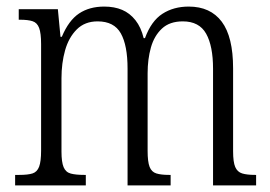

<svg xmlns="http://www.w3.org/2000/svg" viewBox="-20 -564 822 584"><path d="M26 0V-32H39Q65 -32 79 -36.5Q93 -41 99 -57Q105 -73 105 -106V-430Q105 -463 99 -479Q93 -495 79 -499.5Q65 -504 41 -504H37V-536H156L164 -452H168Q189 -502 220.5 -523Q252 -544 297 -544Q328 -544 351.5 -534Q375 -524 392 -502.5Q409 -481 417 -448H421Q440 -500 474 -522Q508 -544 554 -544Q620 -544 654.5 -498Q689 -452 689 -356V-104Q689 -71 695.5 -56Q702 -41 716.5 -36.5Q731 -32 756 -32H759V0H628V-355Q628 -424 607 -461.5Q586 -499 536 -499Q496 -499 472.5 -477Q449 -455 439 -419.5Q429 -384 429 -341V-105Q429 -72 435 -56.5Q441 -41 455.5 -36.5Q470 -32 494 -32H499V0H368V-355Q368 -426 347.5 -462.5Q327 -499 277 -499Q238 -499 213.5 -474.5Q189 -450 178 -411Q167 -372 167 -326V-103Q167 -71 173.5 -55.5Q180 -40 195.5 -36Q211 -32 236 -32H241V0Z"/></svg>

Font: Noto Serif Khmer Condensed Light
Style: Regular
Weight: 300
Width: 3
Designer: Danh Hong and the Monotype Design Team
Foundry: Monotype Imaging Inc.
Version: Version 2.004